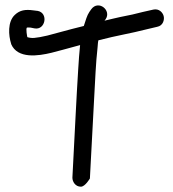

<svg xmlns="http://www.w3.org/2000/svg" viewBox="-20 -708 653 724"><path d="M22 -543V-542C46 -485 125 -497 174 -509C195 -514 230 -524 282 -538C279 -510 277 -480 275 -448C268 -338 262 -207 256 -96L253 -38C253 -23 264 -4 285 -4C301 -4 319 -35 319 -35L322 -92C326 -168 331 -261 335 -337C339 -406 341 -468 348 -530C349 -540 349 -548 351 -556C424 -575 469 -581 535 -598L573 -607C595 -611 601 -634 597 -648C593 -662 579 -676 559 -672L519 -663C493 -656 466 -650 434 -644C417 -640 398 -636 374 -630L378 -635C402 -669 351 -710 324 -673L317 -663C308 -650 303 -631 296 -610C234 -595 180 -579 159 -574C138 -569 121 -566 109 -565C101 -564 88 -566 83 -568C83 -568 76 -602 82 -604C83 -604 86 -605 95 -604L110 -601C151 -593 164 -659 122 -667H121L105 -669C76 -673 55 -670 36 -652C8 -626 12 -574 22 -543Z"/></svg>

Font: Stray Cat
Style: ExBd
Weight: 800
Version: Version 1.0